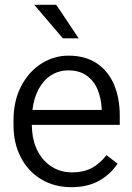

<svg xmlns="http://www.w3.org/2000/svg" viewBox="-20 -766 546 796"><path d="M122 -746H213.3L306.3 -607H240.7ZM36 -246.5V-267.5Q36 -347.5 67.6 -408.4Q99.3 -469.3 151.5 -502.3Q203.8 -535.3 263.8 -535.3Q333.5 -535.3 381 -503.6Q428.5 -472 452.5 -415.9Q476.5 -359.7 476.5 -286.7V-248.2H111.8Q111.8 -238 113.3 -222.5Q117 -174.2 138.6 -135.1Q160.3 -96 196.5 -73.6Q232.8 -51.3 279 -51.3Q325.5 -51.3 359.6 -69.1Q393.8 -87 421.5 -123L467.3 -87.5Q438.8 -44 391.4 -17Q344 10 275.3 10Q205.5 10 150.9 -22.7Q96.3 -55.5 66.1 -114.1Q36 -172.7 36 -246.5ZM114.5 -310.3H401.5V-316.3Q399.2 -359.2 384.6 -394.7Q370 -430.2 339.6 -452.2Q309.3 -474.2 263.8 -474.2Q224 -474.2 192.4 -454.2Q160.8 -434.2 140.6 -397.4Q120.5 -360.5 114.5 -310.3Z"/></svg>

Font: FreesentationVF
Style: Regular
Weight: 400
Designer: glyphs from Roboto by Christian Robertson / Hangul glyphs from Noto Sans CJK(Source Han Sans) by Jang Soo-young and Kang
Foundry: PT&
Version: Version 2.001;Glyphs 3.3.1 (3343)